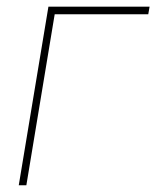

<svg xmlns="http://www.w3.org/2000/svg" viewBox="-20 -549 463 569"><path d="M423.3 -529.3 419.4 -506.8H142.1L58.1 0H35.6L123.5 -529.3Z"/></svg>

Font: Inter 24pt Thin
Style: Italic
Weight: 250
Italic angle: -9.3988°
Version: Version 4.001;git-66647c0bb